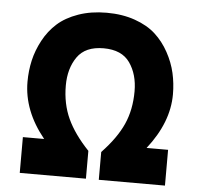

<svg xmlns="http://www.w3.org/2000/svg" viewBox="-51 -765 850 818"><g transform="rotate(5 373.5 -356.0)"><path d="M401 0V-119Q464 -185 492 -247.5Q520 -310 520 -389Q520 -461 485.5 -510.5Q451 -560 373 -560Q295 -560 260.5 -510.5Q226 -461 226 -388Q226 -310 255 -247Q284 -184 346 -119V0H63V-153H154Q62 -266 62 -390Q62 -437 72 -481Q82 -525 105 -568Q128 -611 163 -642.5Q198 -674 252 -693Q306 -712 373 -712Q440 -712 494 -693Q548 -674 582.5 -642.5Q617 -611 640.5 -568Q664 -525 674 -481Q684 -437 684 -390Q684 -270 592 -153H684V0Z"/></g></svg>

Font: Overpass Heavy
Style: Regular
Weight: 900
Designer: Delve Withrington, Thomas Jockin
Foundry: Delve Fonts
Version: Version 3.000;DELV;Overpass